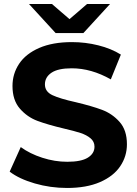

<svg xmlns="http://www.w3.org/2000/svg" viewBox="-20 -921 678 953"><path d="M28 -69 83 -191Q128 -158 190 -138Q252 -118 314 -118Q383 -118 416 -138.5Q449 -159 449 -193Q449 -218 429.5 -234.5Q410 -251 379.5 -261Q349 -271 297 -283Q217 -302 166 -321Q115 -340 78.5 -382Q42 -424 42 -494Q42 -555 75 -604.5Q108 -654 174.5 -683Q241 -712 337 -712Q404 -712 468 -696Q532 -680 580 -650L530 -527Q433 -582 336 -582Q268 -582 235.5 -560Q203 -538 203 -502Q203 -466 240.5 -448.5Q278 -431 355 -414Q435 -395 486 -376Q537 -357 573.5 -316Q610 -275 610 -205Q610 -145 576.5 -95.5Q543 -46 476 -17Q409 12 313 12Q230 12 152.5 -10.5Q75 -33 28 -69ZM526 -901 394 -757H256L124 -901H238L325 -826L412 -901Z"/></svg>

Font: Montserrat Alternates
Style: Bold
Weight: 700
Designer: Julieta Ulanovsky
Foundry: Julieta Ulanovsky
Version: Version 7.200